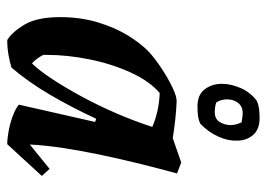

<svg xmlns="http://www.w3.org/2000/svg" viewBox="-126 -618 755 544"><g transform="rotate(90 252.0 -345.5)"><path d="M93 12Q71 -1 49.5 -36.5Q28 -72 28 -138Q28 -195 42.5 -243.5Q57 -292 79.5 -329Q102 -366 127 -390Q147 -408 174.5 -426Q202 -444 227 -456Q252 -468 266 -468Q292 -467 319 -464Q346 -461 371 -457L440 -481L471 -469Q458 -422 444.5 -367.5Q431 -313 419 -256.5Q407 -200 399 -147.5Q391 -95 389 -52L458 -108L478 -86L388 12Q372 12 350.5 8Q329 4 308.5 -3.5Q288 -11 276 -21L325 -237L316 -240Q283 -169 247.5 -108.5Q212 -48 171 0Q155 5 134.5 8.5Q114 12 93 12ZM159 -58Q178 -77 202.5 -114Q227 -151 252.5 -198Q278 -245 300.5 -297Q323 -349 339 -399Q295 -418 243 -420Q210 -392 185.5 -339Q161 -286 148 -222.5Q135 -159 135 -99V-90Q145 -71 159 -58ZM281 -527Q248 -527 232.5 -547.5Q217 -568 217 -596Q217 -622 229 -649.5Q241 -677 265 -695Q276 -700 288 -701.5Q300 -703 314 -703Q346 -703 362 -684.5Q378 -666 378 -639Q379 -614 366.5 -586Q354 -558 330 -535Q319 -530 307.5 -528.5Q296 -527 281 -527ZM297 -576Q316 -576 324.5 -589Q333 -602 334 -619Q334 -636 326 -652Q319 -653 313 -654Q307 -655 299 -655Q281 -655 271 -642Q261 -629 261 -611Q261 -604 263 -595.5Q265 -587 270 -580Q283 -576 297 -576Z"/></g></svg>

Font: Labrada SemiBold
Style: Italic
Weight: 600
Italic angle: -7°
Designer: Mercedes Jáuregui
Foundry: Omnibus-Type Team
Version: Version 1.000; ttfautohint (v1.8.4.7-5d5b)